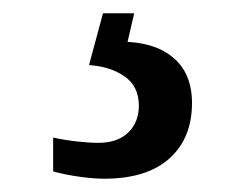

<svg xmlns="http://www.w3.org/2000/svg" viewBox="-20 -29 373 289"><path d="M137 240Q121 240 99.5 237Q78 234 60 229V178Q78 182 96.5 184Q115 186 128 186Q157 186 173 170.5Q189 155 189 130Q189 101 167.5 86Q146 71 114 69L135 -9H182L172 34Q205 36 226.5 48Q248 60 258.5 79.5Q269 99 269 126Q269 179 235 209.5Q201 240 137 240Z"/></svg>

Font: Noto Serif Tibetan
Style: Regular
Weight: 400
Designer: Monotype Design Team
Foundry: Monotype Imaging Inc.
Version: Version 2.103